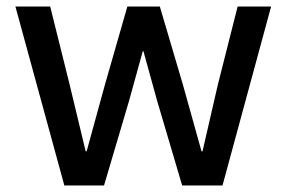

<svg xmlns="http://www.w3.org/2000/svg" viewBox="-20 -565 875 585"><path d="M297 0H176L27 -545H133L192 -308L241 -104H244L300 -308L368 -545H467L537 -308L594 -104H597L644 -308L704 -545H806L658 0H535L459 -257L417 -409H415L373 -257Z"/></svg>

Font: IBM Plex Sans JP Medm
Style: Regular
Weight: 500
Designer: Mike Abbink; Paul van der Laan; Pieter van Rosmalen; Wujin Sim; Yejin Wi; Jinhee Kim; Boomi Park; Yona Kim; Kichan Ma
Foundry: Sandoll Inc.
Version: Version 1.002